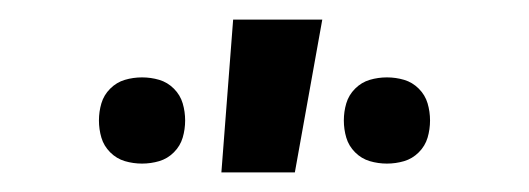

<svg xmlns="http://www.w3.org/2000/svg" viewBox="-20 -776 540 196"><path d="M375 -609Q366 -609 357.5 -611.5Q349 -614 342.5 -620.5Q336 -627 333.5 -635.5Q331 -644 331 -653Q331 -662 333.5 -670.5Q336 -679 342.5 -685.5Q349 -692 357.5 -694.5Q366 -697 375 -697Q384 -697 392.5 -694.5Q401 -692 407.5 -685.5Q414 -679 416.5 -670.5Q419 -662 419 -653Q419 -644 416.5 -635.5Q414 -627 407.5 -620.5Q401 -614 392.5 -611.5Q384 -609 375 -609ZM125 -609Q116 -609 107.5 -611.5Q99 -614 92.5 -620.5Q86 -627 83.5 -635.5Q81 -644 81 -653Q81 -662 83.5 -670.5Q86 -679 92.5 -685.5Q99 -692 107.5 -694.5Q116 -697 125 -697Q134 -697 142.5 -694.5Q151 -692 157.5 -685.5Q164 -679 166.5 -670.5Q169 -662 169 -653Q169 -644 166.5 -635.5Q164 -627 157.5 -620.5Q151 -614 142.5 -611.5Q134 -609 125 -609ZM206 -600 218 -756H309L281 -600Z"/></svg>

Font: Iosevka Term Semibold
Style: Regular
Weight: 600
Monospace: yes
Designer: Belleve Invis
Foundry: Belleve Invis
Version: Version 31.4.0